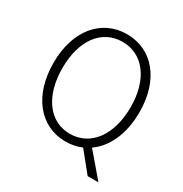

<svg xmlns="http://www.w3.org/2000/svg" viewBox="-196 -893 1118 1171"><g transform="rotate(30 363.0 -307.0)"><path d="M586 128H662L522 -36C610 -97 665 -214 665 -367C665 -598 540 -742 362 -742C186 -742 60 -598 60 -367C60 -134 186 13 362 13C401 13 439 6 475 -9ZM362 -41C218 -41 123 -169 123 -367C123 -564 218 -688 362 -688C506 -688 603 -564 603 -367C603 -169 506 -41 362 -41Z"/></g></svg>

Font: Spoqa Han Sans Neo Light
Style: Regular
Weight: 300
Designer: [Spoqa Han Sans Neo] Dong-huui Kim  Younghwa Kang  Yujin Lee  [Noto Sans] Ryoko NISHIZUKA  (kana & ideographs); Paul D. 
Foundry: Spoqa (http://www.spoqa-han-sans.com)
Version: Version 1.000